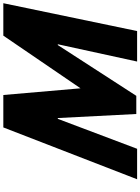

<svg xmlns="http://www.w3.org/2000/svg" viewBox="139 -1004 865 1184"><g transform="rotate(-90 572.0 -412.5)"><path d="M784 0H972L1143.7 -825H943.7L618.9 -349L577.7 -825H377.7L58 0H246L430.6 -489H435.6L460.5 -5H572.5L885.6 -489H890.6Z"/></g></svg>

Font: Hussar
Style: BdOblThree
Weight: 700
Foundry: Cannot Into Space Fonts
Version: Version 2.00